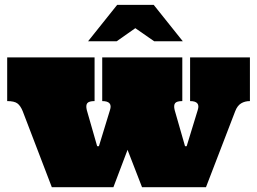

<svg xmlns="http://www.w3.org/2000/svg" viewBox="-20 -776 1066 796"><path d="M508.8 -154.8 450.2 0H194.8L74.2 -314.9Q64.9 -337.9 52 -347.4Q39.1 -356.9 9.8 -356.9V-538.1H372.1V-356.9Q349.1 -356.9 342 -348.4Q335 -339.8 339.8 -319.8L382.8 -169.9H390.1L436 -319.8Q448.2 -356.9 403.8 -356.9V-538.1H735.8V-356.9Q712.9 -356.9 706.1 -348.4Q699.2 -339.8 704.1 -319.8L747.1 -169.9H753.9L799.8 -319.8Q812 -356.9 768.1 -356.9V-538.1H1016.1V-356.9Q995.1 -356.9 979.5 -347.4Q963.9 -337.9 955.1 -314.9L834 0H568.8ZM465.8 -755.9H617.2L737.8 -605H619.1L541 -659.2L463.9 -605H345.2Z"/></svg>

Font: Ultra
Style: Regular
Weight: 400
Designer: Astigmatic (AOETI)
Foundry: Astigmatic (AOETI)
Version: Version 1.001